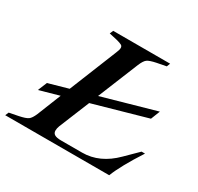

<svg xmlns="http://www.w3.org/2000/svg" viewBox="-202 -845 1048 1017"><g transform="rotate(30 322.5 -336.5)"><path d="M686 -194Q608 -74 579 0H-57L-48 -21L8 -32Q47 -40 61 -50Q75 -60 88 -91L146 -236L26 -202L49 -258L169 -292L286 -582Q295 -603 295 -614Q295 -625 286.5 -630Q278 -635 255 -641L206 -652L215 -673H563L555 -652L498 -641Q459 -633 445.5 -623Q432 -613 419 -582L318 -334L643 -426L621 -370L296 -278L220 -92Q214 -76 214 -63Q214 -47 226.5 -39.5Q239 -32 267 -32H395Q502 -32 591 -121L665 -194Z"/></g></svg>

Font: Ibarra Real Nova SemiBold
Style: Italic
Weight: 600
Italic angle: -22°
Designer: Jose Maria Ribagorda & Octavio Pardo
Foundry: Octavio Pardo
Version: Version 1.014